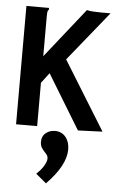

<svg xmlns="http://www.w3.org/2000/svg" viewBox="-61 -671 622 1007"><g transform="rotate(5 250.0 -167.0)"><path d="M189 -282 148 -228V0H37V-623H156V-614Q150 -608 149 -600.5Q148 -593 148 -577V-368L355 -629Q370 -625 393 -624Q416 -623 428 -623H480L269 -362L492 -1L363 4ZM220 295 165 249Q190 226 203.5 203Q217 180 217 165Q217 151 206.5 140Q196 129 185.5 115Q175 101 175 80Q175 50 195.5 33.5Q216 17 244 17Q279 17 300 42.5Q321 68 321 108Q321 192 220 295Z"/></g></svg>

Font: Ligconsolata
Style: Bold
Weight: 700
Monospace: yes
Designer: Raph Levien, Cyreal, Brenton Simpson
Foundry: Raph Levien, Cyreal, Google
Version: Version 3.001; ttfautohint (v1.8.2.53-6de2)